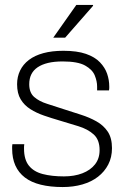

<svg xmlns="http://www.w3.org/2000/svg" viewBox="-20 -743 513 775"><path d="M233 12Q183 12 144.5 2.5Q106 -7 80.5 -26.5Q55 -46 42 -75Q29 -104 29 -143Q29 -147 29 -152Q29 -157 30 -161H78Q77 -155 77 -151Q77 -147 77 -143Q77 -99 96.5 -74.5Q116 -50 152.5 -40.5Q189 -31 238 -31Q280 -31 312.5 -43.5Q345 -56 363.5 -79.5Q382 -103 382 -137Q382 -179 358 -200.5Q334 -222 296.5 -233.5Q259 -245 219 -257Q188 -266 157.5 -276.5Q127 -287 102.5 -302.5Q78 -318 63.5 -342Q49 -366 49 -403Q49 -433 61 -458Q73 -483 96.5 -501Q120 -519 155 -528.5Q190 -538 236 -538Q291 -538 327 -525.5Q363 -513 383.5 -491.5Q404 -470 412.5 -445Q421 -420 421 -394Q421 -391 421 -387Q421 -383 420 -378H372V-394Q372 -415 362.5 -438.5Q353 -462 323.5 -478.5Q294 -495 233 -495Q199 -495 174 -489Q149 -483 132 -471.5Q115 -460 106.5 -443Q98 -426 98 -403Q98 -369 118 -351.5Q138 -334 170 -324Q202 -314 238 -302Q272 -291 306.5 -280Q341 -269 369.5 -253Q398 -237 415 -211.5Q432 -186 432 -145Q432 -108 417 -79Q402 -50 375.5 -29.5Q349 -9 312.5 1.5Q276 12 233 12ZM195 -591 288 -723H355L356 -720L243 -591Z"/></svg>

Font: Archivo SemiBold Thin
Style: Regular
Weight: 250
Version: Version 2.001